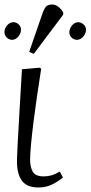

<svg xmlns="http://www.w3.org/2000/svg" viewBox="-41 -814 400 848"><path d="M129 14Q78 14 56 -15.5Q34 -45 34 -101Q34 -120 37 -178Q40 -236 45 -321.5Q50 -407 56 -508L133 -515L141 -511Q132 -454 123 -393Q114 -332 107 -276Q100 -220 96 -176Q92 -132 92 -108Q92 -77 103.5 -56Q115 -35 152 -35Q170 -35 186 -39.5Q202 -44 223 -56L237 -30Q212 -10 186.5 2Q161 14 129 14ZM108 -576 88 -585 145 -750Q153 -774 161.5 -784Q170 -794 189 -794Q216 -794 238 -760V-749ZM-6 -644Q-19 -653 -21 -667.5Q-23 -682 -14 -696Q-5 -710 9 -714.5Q23 -719 37 -710Q50 -701 51.5 -686.5Q53 -672 44 -658Q35 -644 21.5 -639.5Q8 -635 -6 -644ZM280 -644Q267 -653 265.5 -667.5Q264 -682 273 -696Q282 -710 295.5 -714.5Q309 -719 323 -710Q337 -701 338.5 -686.5Q340 -672 331 -658Q322 -644 308 -639.5Q294 -635 280 -644Z"/></svg>

Font: Literata 36pt Light
Style: Italic
Weight: 300
Italic angle: -2°
Designer: Latin by Veronika Burian and Jose Scaglione. Greek by Irene Vlachou. Cyrillic by Vera Evstafieva
Foundry: TypeTogether
Version: Version 3.002